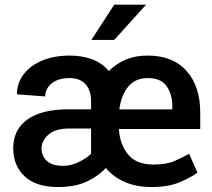

<svg xmlns="http://www.w3.org/2000/svg" viewBox="-20 -770 885 801"><path d="M612.3 10.3Q548.8 10.3 500.7 -10.7Q452.6 -31.7 421.4 -69.3Q395.5 -39.1 345.9 -14.4Q296.4 10.3 221.2 10.3Q131.3 10.3 83.3 -33.9Q35.2 -78.1 35.2 -151.9Q35.2 -229 94.2 -271.5Q153.3 -314 267.1 -314H359.9V-348.1Q359.9 -393.1 336.7 -418.7Q313.5 -444.3 270 -444.3Q222.7 -444.3 195.6 -421.9Q168.5 -399.4 168.5 -367.7L50.8 -376.5Q50.8 -423.3 78.4 -459.7Q106 -496.1 155.5 -517.1Q205.1 -538.1 271 -538.1Q324.2 -538.1 366 -522Q407.7 -505.9 434.1 -473.6Q464.4 -504.4 505.4 -521.5Q546.4 -538.6 596.7 -538.1Q701.2 -538.1 758.3 -473.9Q815.4 -409.7 815.4 -300.3V-231.9H476.1Q479.5 -168.9 513.9 -126.2Q548.3 -83.5 620.6 -83.5Q674.3 -83.5 708.3 -98.4Q742.2 -113.3 769 -128.4L803.7 -49.8Q782.7 -33.2 733.9 -11.5Q685.1 10.3 612.3 10.3ZM596.7 -444.3Q543.5 -444.3 514.2 -407.5Q484.9 -370.6 478 -313.5H698.7V-327.6Q698.7 -377 675 -410.6Q651.4 -444.3 596.7 -444.3ZM243.7 -78.1Q274.9 -78.1 307.1 -93.3Q339.4 -108.4 359.9 -128.4V-233.9H268.1Q211.4 -233.9 182.4 -208.5Q153.3 -183.1 153.3 -149.9Q153.3 -119.1 175.5 -98.6Q197.8 -78.1 243.7 -78.1ZM361.3 -603.5 456.5 -750.5H589.4L456.5 -603.5Z"/></svg>

Font: Vazirmatn RD Medium
Style: Regular
Weight: 500
Designer: Saber Rastikerdar
Foundry: Saber Rastikerdar
Version: Version 33.003